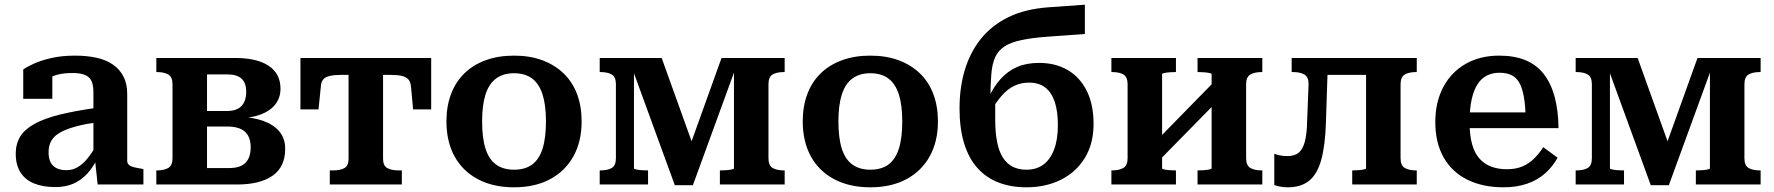

<svg xmlns="http://www.w3.org/2000/svg" viewBox="-20 -786 7557 818"><path d="M394 -327V-265Q344 -258 308 -248.5Q272 -239 248 -227.5Q224 -216 211 -202.5Q198 -189 192.5 -172.5Q187 -156 187 -137Q187 -110 196 -93.5Q205 -77 222 -69Q239 -61 263 -61Q288 -61 309.5 -73Q331 -85 351.5 -109.5Q372 -134 393 -172L398 -117Q378 -75 352 -46.5Q326 -18 292.5 -3.5Q259 11 216 11Q163 11 125 -4.5Q87 -20 67 -52Q47 -84 47 -131Q47 -173 66 -204Q85 -235 126.5 -258Q168 -281 234 -297.5Q300 -314 394 -327ZM396 0 384 -112 378 -113V-394Q378 -423 370 -440.5Q362 -458 342.5 -466.5Q323 -475 288 -475Q237 -475 204 -461Q171 -447 157 -431Q152 -437 153 -445.5Q154 -454 160 -461.5Q166 -469 177 -474.5Q188 -480 203 -481V-365H79V-490Q94 -501 123.5 -514.5Q153 -528 197.5 -538.5Q242 -549 300 -549Q350 -549 391 -540Q432 -531 461 -511Q490 -491 506 -460Q522 -429 522 -386V-101Q522 -90 529.5 -83.5Q537 -77 551 -73.5Q565 -70 585 -67L591 -65V0Z M646 -539H981Q1075 -539 1125 -505.5Q1175 -472 1175 -408Q1175 -370 1153.5 -342Q1132 -314 1091.5 -298.5Q1051 -283 995 -282L1017 -307V-262L997 -288Q1057 -287 1101.5 -271Q1146 -255 1170.5 -225.5Q1195 -196 1195 -152Q1195 -75 1141.5 -37.5Q1088 0 990 0H646V-60H649Q679 -60 697 -70.5Q715 -81 715 -112V-427Q715 -458 697 -468.5Q679 -479 649 -479H646ZM862 -70H956Q1004 -70 1026 -92.5Q1048 -115 1048 -158Q1048 -203 1023.5 -225Q999 -247 947 -247H826V-313H946Q976 -313 994 -323Q1012 -333 1020.5 -351.5Q1029 -370 1029 -395Q1029 -432 1009.5 -450.5Q990 -469 949 -469H862Z M1541 -467V-539H1817V-320H1740L1731 -418Q1729 -437 1720 -447.5Q1711 -458 1692.5 -462.5Q1674 -467 1643 -467ZM1537 -467H1434Q1404 -467 1385 -462.5Q1366 -458 1357 -447.5Q1348 -437 1347 -418L1337 -320H1260V-539H1537ZM1612 -109Q1612 -80 1630 -70Q1648 -60 1678 -60H1692V0H1385V-60H1399Q1430 -60 1447.5 -70Q1465 -80 1465 -109V-539H1612Z M2458 -269Q2458 -183 2423 -120Q2388 -57 2323.5 -22.5Q2259 12 2170 12Q2081 12 2016 -22.5Q1951 -57 1916.5 -120Q1882 -183 1882 -269Q1882 -333 1901.5 -385Q1921 -437 1958.5 -473.5Q1996 -510 2049.5 -529.5Q2103 -549 2170 -549Q2237 -549 2290 -529.5Q2343 -510 2381 -473.5Q2419 -437 2438.5 -385Q2458 -333 2458 -269ZM2034 -269Q2034 -198 2048.5 -152.5Q2063 -107 2093.5 -85Q2124 -63 2170 -63Q2217 -63 2247 -85Q2277 -107 2291.5 -152.5Q2306 -198 2306 -269Q2306 -338 2291.5 -383.5Q2277 -429 2247 -451.5Q2217 -474 2170 -474Q2124 -474 2093.5 -451.5Q2063 -429 2048.5 -383.5Q2034 -338 2034 -269Z M2799 -539 2947 -127 2893 -91 3054 -539H3323V-479H3320Q3289 -479 3271.5 -468.5Q3254 -458 3254 -427V-112Q3254 -81 3271.5 -70.5Q3289 -60 3320 -60H3323V0H3047V-60H3051Q3062 -60 3075 -61Q3088 -62 3097.5 -64Q3107 -66 3107 -69V-517L3121 -515L2932 3H2855L2666 -515L2681 -517V-69Q2681 -66 2690.5 -64Q2700 -62 2713 -61Q2726 -60 2736 -60H2741V0H2535V-60H2538Q2569 -60 2586.5 -70.5Q2604 -81 2604 -112V-427Q2604 -458 2586.5 -468.5Q2569 -479 2538 -479H2535V-539Z M3976 -269Q3976 -183 3941 -120Q3906 -57 3841.5 -22.5Q3777 12 3688 12Q3599 12 3534 -22.5Q3469 -57 3434.5 -120Q3400 -183 3400 -269Q3400 -333 3419.5 -385Q3439 -437 3476.5 -473.5Q3514 -510 3567.5 -529.5Q3621 -549 3688 -549Q3755 -549 3808 -529.5Q3861 -510 3899 -473.5Q3937 -437 3956.5 -385Q3976 -333 3976 -269ZM3552 -269Q3552 -198 3566.5 -152.5Q3581 -107 3611.5 -85Q3642 -63 3688 -63Q3735 -63 3765 -85Q3795 -107 3809.5 -152.5Q3824 -198 3824 -269Q3824 -338 3809.5 -383.5Q3795 -429 3765 -451.5Q3735 -474 3688 -474Q3642 -474 3611.5 -451.5Q3581 -429 3566.5 -383.5Q3552 -338 3552 -269Z M4448 -755 4602 -766V-641L4447 -630Q4378 -625 4332.5 -615.5Q4287 -606 4260 -588.5Q4233 -571 4220 -542.5Q4207 -514 4203.5 -470.5Q4200 -427 4199 -365L4220 -372Q4220 -355 4220 -339Q4220 -323 4220 -307.5Q4220 -292 4220 -277Q4220 -222 4228 -181.5Q4236 -141 4252.5 -115Q4269 -89 4294 -76Q4319 -63 4353 -63Q4396 -63 4425.5 -85Q4455 -107 4471 -149.5Q4487 -192 4487 -253Q4487 -311 4474 -351Q4461 -391 4434 -412.5Q4407 -434 4364 -434Q4329 -434 4300.5 -420Q4272 -406 4247 -377.5Q4222 -349 4198 -305L4190 -367Q4213 -416 4243 -449.5Q4273 -483 4313 -500.5Q4353 -518 4407 -518Q4477 -518 4529 -487.5Q4581 -457 4610 -399Q4639 -341 4639 -258Q4639 -173 4601.5 -112.5Q4564 -52 4499.5 -20Q4435 12 4353 12Q4287 12 4234 -8.5Q4181 -29 4144 -70.5Q4107 -112 4087.5 -175.5Q4068 -239 4068 -324Q4068 -413 4090.5 -488Q4113 -563 4159 -620.5Q4205 -678 4276.5 -713Q4348 -748 4448 -755Z M4784 -112V-427Q4784 -458 4766.5 -468.5Q4749 -479 4718 -479H4715V-539H4990V-479H4986Q4976 -479 4963 -478Q4950 -477 4940.5 -475Q4931 -473 4931 -470V-69Q4931 -66 4940.5 -64Q4950 -62 4963 -61Q4976 -60 4986 -60H4990V0H4715V-60H4718Q4748 -60 4766 -70.5Q4784 -81 4784 -112ZM5142 -69V-470Q5142 -473 5132.5 -475Q5123 -477 5110 -478Q5097 -479 5086 -479H5082V-539H5358V-479H5355Q5325 -479 5307 -468.5Q5289 -458 5289 -427V-112Q5289 -81 5307 -70.5Q5325 -60 5355 -60H5358V0H5082V-60H5086Q5097 -60 5110 -61Q5123 -62 5132.5 -64Q5142 -66 5142 -69ZM4919 -103 4873 -152 5153 -438 5199 -388Z M5549 -272 5555 -426Q5556 -457 5538 -468Q5520 -479 5489 -479H5483V-539H5638L5629 -264Q5626 -166 5609 -105Q5592 -44 5557.5 -16Q5523 12 5467 12Q5450 12 5433.5 9Q5417 6 5409 2V-131Q5416 -128 5430.5 -124.5Q5445 -121 5465 -121Q5495 -121 5512.5 -135Q5530 -149 5539 -182Q5548 -215 5549 -272ZM5800 -69V-539H6016V-479H6013Q5983 -479 5965 -468.5Q5947 -458 5947 -427V-112Q5947 -81 5965 -70.5Q5983 -60 6013 -60H6016V0H5741V-60H5744Q5755 -60 5768 -61Q5781 -62 5790.5 -64Q5800 -66 5800 -69ZM5588 -467V-539H5869V-467Z M6241 -265Q6241 -211 6251.5 -172.5Q6262 -134 6283 -110.5Q6304 -87 6333.5 -76Q6363 -65 6400 -65Q6440 -65 6468.5 -78Q6497 -91 6518 -112.5Q6539 -134 6555 -159L6616 -114Q6595 -76 6563 -47.5Q6531 -19 6486.5 -3.5Q6442 12 6385 12Q6298 12 6232.5 -20Q6167 -52 6131 -114.5Q6095 -177 6095 -266Q6095 -351 6129 -415Q6163 -479 6224.5 -514Q6286 -549 6367 -549Q6431 -549 6478 -530Q6525 -511 6556 -472Q6587 -433 6603 -375Q6619 -317 6620 -240H6206V-307H6504L6480 -281Q6479 -337 6472 -375Q6465 -413 6452 -435Q6439 -457 6418.5 -466.5Q6398 -476 6368 -476Q6339 -476 6315.5 -464.5Q6292 -453 6275.5 -428Q6259 -403 6250 -363Q6241 -323 6241 -265Z M6957 -539 7105 -127 7051 -91 7212 -539H7481V-479H7478Q7447 -479 7429.5 -468.5Q7412 -458 7412 -427V-112Q7412 -81 7429.5 -70.5Q7447 -60 7478 -60H7481V0H7205V-60H7209Q7220 -60 7233 -61Q7246 -62 7255.5 -64Q7265 -66 7265 -69V-517L7279 -515L7090 3H7013L6824 -515L6839 -517V-69Q6839 -66 6848.5 -64Q6858 -62 6871 -61Q6884 -60 6894 -60H6899V0H6693V-60H6696Q6727 -60 6744.5 -70.5Q6762 -81 6762 -112V-427Q6762 -458 6744.5 -468.5Q6727 -479 6696 -479H6693V-539Z"/></svg>

Font: Roboto Serif SemiBold
Style: Regular
Weight: 600
Designer: Greg Gazdowicz
Foundry: Commercial Type
Version: Version 1.008